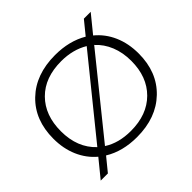

<svg xmlns="http://www.w3.org/2000/svg" viewBox="-190 -980 1230 1230"><g transform="rotate(-45 424.5 -365.0)"><path d="M424.8 7.8Q294.4 7.8 201.2 -49.8L127.9 40H63L160.2 -79.1Q101.1 -128.9 69.6 -201.7Q38.1 -274.4 38.1 -363.8Q38.1 -532.7 143.6 -634.3Q249 -735.8 424.8 -735.8Q552.7 -735.8 647 -680.2L720.2 -770H782.2L686 -651.9Q746.6 -602.1 778.8 -528.6Q811 -455.1 811 -363.8Q811 -195.8 705.3 -94Q599.6 7.8 424.8 7.8ZM106 -363.8Q106 -214.4 199.2 -127L608.9 -632.8Q529.8 -680.2 424.8 -680.2Q276.4 -680.2 191.2 -594.5Q106 -508.8 106 -363.8ZM238.8 -97.2Q314.9 -47.9 424.8 -47.9Q571.8 -47.9 658 -133.8Q744.1 -219.7 744.1 -363.8Q744.1 -439.5 719.2 -500.7Q694.3 -562 647.9 -604Z"/></g></svg>

Font: Lumene Sans Expanded Light
Style: Regular
Weight: 300
Width: 7
Designer: Deni Anggara
Version: Version 1.003;Glyphs 3.1.2 (3151)